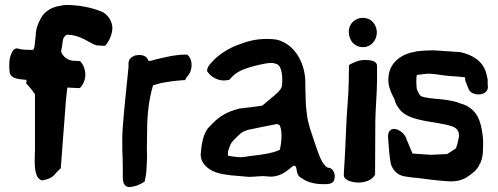

<svg xmlns="http://www.w3.org/2000/svg" viewBox="-20 -724 2007 774"><path d="M19 -431C27 -402 68 -405 87 -402C87 -399 86 -396 86 -392V-387C98 -375 108 -363 121 -344V-124L120 -89C120 -65 117 -7 148 3H152C174 -1 194 -9 206 -27L225 -46L244 -296C245 -314 247 -333 250 -359C251 -363 251 -366 251 -371L294 -369H302C314 -381 324 -400 324 -423C324 -443 316 -464 305 -475C305 -475 305 -478 297 -478C292 -478 280 -479 277 -479C254 -480 233 -495 226 -517C226 -518 228 -522 228 -527C228 -530 230 -531 231 -544C232 -551 233 -561 235 -568C239 -577 246 -584 250 -584C307 -584 342 -548 370 -541H371L403 -539C421 -557 432 -586 433 -609V-610C433 -639 415 -665 391 -677H390C347 -695 294 -704 246 -704C240 -704 234 -703 225 -701C193 -697 161 -681 145 -651C134 -632 124 -607 124 -580C123 -570 121 -558 120 -544C118 -525 115 -521 104 -523H102C84 -523 65 -524 53 -528L52 -529H50C34 -529 28 -514 26 -508C16 -488 16 -457 19 -432Z M473 -120C474 -96 475 -75 475 -56V-10C475 4 477 27 498 30H500C525 29 547 19 563 8C565 -2 569 -18 570 -33V-34C570 -41 572 -61 572 -71C573 -90 573 -105 572 -121C573 -146 572 -164 573 -191C573 -263 580 -323 597 -380C605 -382 616 -386 628 -389C654 -394 688 -399 721 -401H726L733 -414C759 -437 758 -488 734 -504H730C686 -504 645 -493 610 -485H609C580 -476 578 -476 576 -485C566 -504 542 -505 520 -499V-498H519C508 -493 499 -485 498 -469V-453C490 -370 480 -286 474 -199L473 -173Z M789 -101C789 -86 794 -72 805 -59C831 -29 870 -22 913 -17H914L983 -11C1008 -11 1035 -16 1056 -13C1063 -12 1070 -12 1076 -12H1077C1141 -17 1162 -73 1173 -51C1177 -42 1175 -16 1194 -7C1213 6 1232 15 1269 18H1270C1294 18 1328 24 1329 -9C1331 -24 1324 -40 1310 -47H1309L1302 -48C1278 -58 1265 -103 1251 -142C1240 -177 1221 -223 1217 -265L1214 -291C1212 -311 1212 -348 1211 -368V-389C1211 -463 1176 -528 1123 -554C1102 -565 1085 -567 1056 -567C1010 -567 978 -558 936 -542C900 -528 857 -502 830 -469C825 -464 815 -453 815 -439V-436L817 -434C833 -411 863 -397 889 -400L904 -402C908 -406 914 -413 916 -415C935 -434 959 -446 1009 -459C1039 -466 1072 -475 1092 -467L1093 -466H1094C1113 -462 1121 -424 1117 -381V-380C1116 -358 1076 -332 1037 -298C1006 -293 974 -290 942 -286L941 -285C902 -276 865 -256 839 -228H838C832 -221 827 -216 821 -210V-209H820C799 -185 792 -141 789 -102ZM899 -97V-109C899 -114 902 -124 907 -136C914 -155 924 -160 940 -177C952 -190 966 -197 982 -201C1021 -209 1059 -217 1096 -224C1098 -224 1103 -223 1108 -218C1119 -194 1115 -149 1108 -120C1076 -105 1031 -100 989 -95H988C971 -92 957 -90 948 -90C933 -92 907 -93 899 -97Z M1366 -18C1366 3 1399 11 1423 12C1451 12 1480 3 1492 -20V-22C1492 -87 1493 -160 1493 -235C1494 -289 1499 -341 1500 -397V-458C1500 -477 1479 -483 1447 -482C1425 -482 1403 -471 1387 -462V-457C1386 -438 1386 -418 1386 -399C1385 -336 1378 -275 1376 -221C1373 -137 1369 -73 1366 -22ZM1386 -597C1386 -564 1406 -534 1444 -534C1475 -534 1497 -560 1499 -589V-598C1497 -621 1481 -652 1442 -652C1410 -652 1386 -626 1386 -597Z M1545 -162C1547 -127 1550 -95 1555 -66V-65C1563 -39 1580 -19 1610 -13H1611C1620 -12 1647 -7 1659 -7C1706 -1 1751 5 1791 7C1821 8 1846 2 1867 -13C1883 -25 1902 -36 1913 -61C1922 -75 1927 -98 1927 -118C1927 -133 1929 -154 1926 -176C1919 -237 1903 -283 1846 -304H1845C1839 -306 1832 -308 1827 -310V-311H1826C1803 -318 1783 -321 1756 -324C1733 -326 1692 -329 1676 -337C1670 -343 1664 -355 1660 -366C1658 -383 1657 -413 1661 -422C1669 -423 1681 -424 1693 -426C1698 -426 1706 -427 1710 -427C1740 -426 1766 -419 1800 -417C1815 -416 1837 -415 1855 -412V-410C1855 -408 1855 -404 1856 -399V-398L1870 -363C1883 -336 1943 -335 1947 -371V-372C1947 -374 1947 -377 1946 -381V-403C1944 -413 1942 -422 1939 -433C1924 -480 1882 -504 1835 -514H1834L1730 -521H1722C1702 -521 1682 -520 1659 -517H1657C1654 -514 1647 -514 1641 -513H1640C1627 -509 1613 -505 1600 -497C1543 -464 1547 -411 1546 -411C1543 -381 1554 -357 1563 -338L1571 -322C1573 -310 1580 -297 1591 -283C1628 -233 1740 -235 1799 -216C1814 -211 1827 -203 1830 -185V-171C1830 -171 1829 -167 1828 -164V-163C1824 -143 1825 -146 1818 -126C1806 -117 1795 -111 1782 -103L1716 -100L1643 -105L1619 -162C1616 -180 1589 -207 1565 -204C1548 -202 1542 -185 1545 -162Z"/></svg>

Font: Vapor
Style: Bd
Weight: 700
Foundry: Cannot Into Space Fonts
Version: Version 0.179